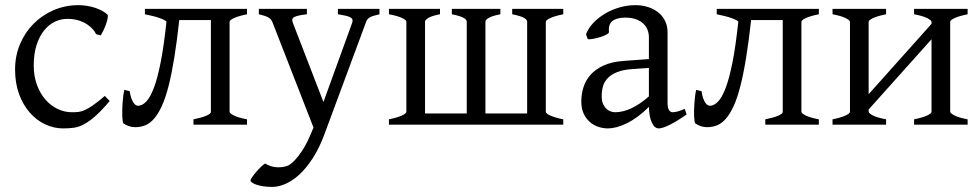

<svg xmlns="http://www.w3.org/2000/svg" viewBox="-20 -489 3842 753"><path d="M410.2 -92.8Q378.4 -55.2 354.2 -33.9Q330.1 -12.7 309.6 -1.7Q289.1 9.3 269.5 12Q250 14.6 227.1 14.6Q191.4 14.6 157.5 -1.2Q123.5 -17.1 97.2 -46.9Q70.8 -76.7 54.9 -119.6Q39.1 -162.6 39.1 -216.8Q39.1 -269.5 58.3 -315.4Q77.6 -361.3 111.1 -395.3Q144.5 -429.2 189.9 -449Q235.4 -468.8 288.1 -468.8Q304.2 -468.8 321 -466.1Q337.9 -463.4 353.3 -458.3Q368.7 -453.1 381.6 -446Q394.5 -439 402.8 -430.2Q403.8 -424.3 401.4 -413.6Q398.9 -402.8 394.5 -390.9Q390.1 -378.9 384.8 -367.9Q379.4 -356.9 375 -350.1L356.9 -355Q353 -363.8 344.2 -374Q335.4 -384.3 321.5 -393.6Q307.6 -402.8 288.3 -408.9Q269 -415 244.1 -415Q218.3 -415 194.6 -403.6Q170.9 -392.1 152.6 -369.1Q134.3 -346.2 123.3 -312Q112.3 -277.8 112.3 -231.9Q112.3 -190.4 124.8 -156.5Q137.2 -122.6 158 -98.6Q178.7 -74.7 205.8 -61.8Q232.9 -48.8 262.2 -48.8Q275.9 -48.8 287.6 -50Q299.3 -51.3 313.2 -57.6Q327.1 -64 345.5 -76.7Q363.8 -89.4 391.1 -112.8Z M738.8 0V-21Q771 -27.3 789.1 -35.2Q807.1 -43 807.1 -49.8V-410.2H683.1Q673.8 -326.7 663.6 -263.2Q653.3 -199.7 641.4 -152.8Q629.4 -106 615.5 -75Q601.6 -43.9 585.4 -24.9Q569.3 -5.9 550.8 2Q532.2 9.8 510.3 9.8Q498 9.8 486.1 5.9Q474.1 2 464.4 -4.9Q462.4 -6.3 461.2 -14.2Q460 -22 459.5 -33.4Q459 -44.9 459.5 -58.8Q460 -72.8 460.9 -86.9Q461.9 -101.1 463.6 -114.3Q465.3 -127.4 467.8 -136.7L488.8 -131.3Q491.2 -113.8 495.4 -102.8Q499.5 -91.8 504.2 -85.2Q508.8 -78.6 513.4 -76.4Q518.1 -74.2 522 -74.2Q538.1 -74.7 553.5 -90.6Q568.8 -106.4 583.3 -144Q597.7 -181.6 610.1 -244.6Q622.6 -307.6 632.8 -403.3Q632.3 -406.2 625.5 -409.9Q618.7 -413.6 607.2 -417.7Q595.7 -421.9 580.6 -425.8Q565.4 -429.7 548.3 -433.1V-454.1H948.7V-433.1Q915.5 -426.3 897.9 -418.2Q880.4 -410.2 880.4 -403.3V-50.8Q880.4 -44.9 896.7 -36.4Q913.1 -27.8 948.7 -21V0Z M1468.3 -433.1Q1453.6 -429.7 1444.3 -426.8Q1435.1 -423.8 1429.2 -420.2Q1423.3 -416.5 1420.2 -411.9Q1417 -407.2 1414.6 -399.9L1251.5 40Q1231 94.2 1205.8 132.8Q1180.7 171.4 1153.6 196Q1126.5 220.7 1099.1 232.4Q1071.8 244.1 1047.4 244.1Q1028.8 244.1 1013.2 241.7Q997.6 239.3 986.3 235.6Q975.1 231.9 968.8 227.3Q962.4 222.7 962.4 218.3Q962.4 215.3 968.3 206.5Q974.1 197.8 982.9 187.3Q991.7 176.8 1001.7 167Q1011.7 157.2 1019.5 152.3Q1043 166 1066.2 167Q1089.4 168 1107.4 161.1Q1116.2 158.2 1127.9 147.5Q1139.6 136.7 1151.6 121.1Q1163.6 105.5 1175 85.7Q1186.5 65.9 1195.3 44.9L1209.5 11.2L1049.3 -399.9Q1044.9 -413.6 1032.2 -420.7Q1019.5 -427.7 995.1 -433.1V-454.1H1183.6V-433.1Q1164.6 -430.7 1152.6 -428.2Q1140.6 -425.8 1134 -422.1Q1127.4 -418.5 1126.5 -413.1Q1125.5 -407.7 1128.4 -399.9L1248.5 -88.9L1361.3 -399.9Q1363.8 -407.2 1362.1 -412.4Q1360.4 -417.5 1353.8 -421.1Q1347.2 -424.8 1335.2 -427.5Q1323.2 -430.2 1305.2 -433.1V-454.1H1468.3Z M1942.4 -454.1V-433.1Q1910.2 -426.8 1897 -418.9Q1883.8 -411.1 1883.8 -404.3V-43.9H2047.4V-404.3Q2047.4 -407.2 2044.9 -410.9Q2042.5 -414.6 2035.9 -418.5Q2029.3 -422.4 2017.8 -426Q2006.3 -429.7 1988.8 -433.1V-454.1H2189V-433.1Q2155.8 -426.3 2138.2 -418.2Q2120.6 -410.2 2120.6 -403.3V-50.8Q2120.6 -43.9 2138.2 -35.9Q2155.8 -27.8 2189 -21V0H1505.4V-21Q1538.6 -27.8 1556.2 -35.9Q1573.7 -43.9 1573.7 -50.8V-404.3Q1573.7 -410.2 1557.4 -418.2Q1541 -426.3 1505.4 -433.1V-454.1H1705.6V-433.1Q1673.3 -426.8 1660.2 -418.9Q1647 -411.1 1647 -404.3V-43.9H1810.5V-404.3Q1810.5 -407.2 1808.1 -410.9Q1805.7 -414.6 1799.1 -418.5Q1792.5 -422.4 1781 -426Q1769.5 -429.7 1752 -433.1V-454.1Z M2392.6 -48.8Q2421.9 -48.8 2454.8 -63.7Q2487.8 -78.6 2524.9 -110.8V-222.7L2461.9 -218.3Q2424.3 -215.8 2400.6 -206.3Q2377 -196.8 2363.3 -182.4Q2349.6 -168 2344.7 -149.9Q2339.8 -131.8 2339.8 -111.8Q2339.8 -92.3 2345.7 -80.1Q2351.6 -67.9 2359.9 -60.8Q2368.2 -53.7 2377.2 -51.3Q2386.2 -48.8 2392.6 -48.8ZM2672.9 -40Q2631.3 -11.2 2604.2 1.7Q2577.1 14.6 2563.5 14.6Q2547.4 14.6 2536.6 -7.8Q2525.9 -30.3 2524.9 -69.8Q2502.9 -47.9 2481 -31.7Q2459 -15.6 2438 -5.4Q2417 4.9 2398.2 9.8Q2379.4 14.6 2363.8 14.6Q2346.2 14.6 2327.6 8.8Q2309.1 2.9 2294.2 -9.8Q2279.3 -22.5 2269.5 -42.5Q2259.8 -62.5 2259.8 -90.8Q2259.8 -119.6 2268.3 -147Q2276.9 -174.3 2296.4 -196Q2315.9 -217.8 2347.4 -232.2Q2378.9 -246.6 2424.8 -250L2524.9 -257.3V-342.8Q2524.9 -359.4 2518.8 -373.8Q2512.7 -388.2 2500.5 -398.7Q2488.3 -409.2 2470.2 -414.8Q2452.1 -420.4 2428.2 -419.9Q2396.5 -418.9 2380.9 -405.8Q2365.2 -392.6 2368.2 -363.3Q2368.7 -358.9 2358.2 -353.3Q2347.7 -347.7 2333.3 -343.3Q2318.8 -338.9 2304.9 -336.4Q2291 -334 2285.2 -335.4L2278.3 -354.5Q2287.6 -378.9 2307.4 -399.7Q2327.1 -420.4 2353.3 -435.8Q2379.4 -451.2 2410.2 -460Q2440.9 -468.8 2471.7 -468.8Q2498.5 -468.8 2521.5 -461.4Q2544.4 -454.1 2561.5 -440.4Q2578.6 -426.8 2588.4 -407Q2598.1 -387.2 2598.1 -362.3V-86.9Q2598.1 -66.4 2603.5 -57.6Q2608.9 -48.8 2617.7 -48.8Q2624.5 -48.8 2635.3 -51.3Q2646 -53.7 2665.5 -62Z M2981.4 0V-21Q3013.7 -27.3 3031.7 -35.2Q3049.8 -43 3049.8 -49.8V-410.2H2925.8Q2916.5 -326.7 2906.2 -263.2Q2896 -199.7 2884 -152.8Q2872.1 -106 2858.2 -75Q2844.2 -43.9 2828.1 -24.9Q2812 -5.9 2793.5 2Q2774.9 9.8 2752.9 9.8Q2740.7 9.8 2728.8 5.9Q2716.8 2 2707 -4.9Q2705.1 -6.3 2703.9 -14.2Q2702.6 -22 2702.1 -33.4Q2701.7 -44.9 2702.1 -58.8Q2702.6 -72.8 2703.6 -86.9Q2704.6 -101.1 2706.3 -114.3Q2708 -127.4 2710.4 -136.7L2731.4 -131.3Q2733.9 -113.8 2738 -102.8Q2742.2 -91.8 2746.8 -85.2Q2751.5 -78.6 2756.1 -76.4Q2760.7 -74.2 2764.6 -74.2Q2780.8 -74.7 2796.1 -90.6Q2811.5 -106.4 2825.9 -144Q2840.3 -181.6 2852.8 -244.6Q2865.2 -307.6 2875.5 -403.3Q2875 -406.2 2868.2 -409.9Q2861.3 -413.6 2849.9 -417.7Q2838.4 -421.9 2823.2 -425.8Q2808.1 -429.7 2791 -433.1V-454.1H3191.4V-433.1Q3158.2 -426.3 3140.6 -418.2Q3123 -410.2 3123 -403.3V-50.8Q3123 -44.9 3139.4 -36.4Q3155.8 -27.8 3191.4 -21V0Z M3564.9 0V-21Q3598.1 -27.8 3615.7 -35.9Q3633.3 -43.9 3633.3 -50.8V-335L3386.7 -59.6V-50.8Q3386.7 -44.9 3403.1 -36.4Q3419.4 -27.8 3455.1 -21V0H3245.1V-21Q3278.3 -27.8 3295.9 -35.9Q3313.5 -43.9 3313.5 -50.8V-403.3Q3313.5 -409.2 3297.1 -417.7Q3280.8 -426.3 3245.1 -433.1V-454.1H3455.1V-433.1Q3421.9 -426.3 3404.3 -418.2Q3386.7 -410.2 3386.7 -403.3V-119.6L3633.3 -395.5V-403.3Q3633.3 -409.2 3616.9 -417.7Q3600.6 -426.3 3564.9 -433.1V-454.1H3774.9V-433.1Q3741.7 -426.3 3724.1 -418.2Q3706.5 -410.2 3706.5 -403.3V-50.8Q3706.5 -44.9 3722.9 -36.4Q3739.3 -27.8 3774.9 -21V0Z"/></svg>

Font: Gentium Plus Cyr
Style: Regular
Weight: 400
Designer: J. Victor Gaultney, Annie Olsen, Iska Routamaa, Becca Hirsbrunner
Foundry: SIL International
Version: Version 5.000